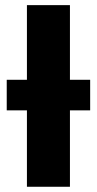

<svg xmlns="http://www.w3.org/2000/svg" viewBox="-20 -713 370 733"><path d="M82.8 -693.4H247V0H82.8ZM324.2 -291.7H5.7V-408.4H324.2Z"/></svg>

Font: Fira Sans Variable
Style: Regular
Weight: 400
Designer: Carrois Corporate & Edenspiekermann AG
Foundry: Carrois Corporate GbR & Edenspiekermann AG
Version: Version 4.202